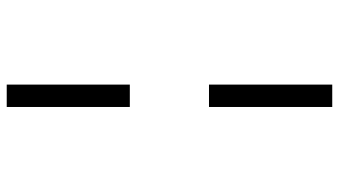

<svg xmlns="http://www.w3.org/2000/svg" viewBox="-246 -554 1042 591"><g transform="rotate(-90 275.5 -259.0)"><path d="M241.2 -380.9H310.1V-759.8H241.2ZM241.2 242.2H310.1V-137.2H241.2Z"/></g></svg>

Font: Samim
Style: Regular
Weight: 400
Foundry: DejaVu fonts team - Redesigned by Saber Rastikerdar
Version: Version 4.0.5